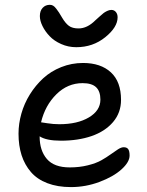

<svg xmlns="http://www.w3.org/2000/svg" viewBox="-20 -784 606 790"><path d="M293.9 -589.8Q260.7 -589.8 231.7 -602.8Q202.6 -615.7 184.1 -635.3Q165.5 -654.8 154.8 -676.8Q144 -698.7 144 -717.8Q144 -739.3 155.5 -751.7Q167 -764.2 185.1 -764.2Q192.4 -764.2 198.5 -760.7Q204.6 -757.3 211.9 -747.6Q219.2 -737.8 222.9 -732.2Q226.6 -726.6 235.8 -710.9Q249 -688.5 263.4 -677.7Q277.8 -667 303.2 -667Q338.9 -667 372.1 -700.2Q377 -704.6 388.9 -715.3Q400.9 -726.1 406.2 -730.2Q411.6 -734.4 420.7 -738.8Q429.7 -743.2 438 -743.2Q449.7 -743.2 456.8 -734.6Q463.9 -726.1 463.9 -712.9Q463.9 -671.9 413.1 -630.9Q362.3 -589.8 293.9 -589.8ZM272 -14.2Q216.8 -14.2 174.8 -30.3Q132.8 -46.4 107.2 -76.2Q81.5 -106 68.8 -145.5Q56.2 -185.1 56.2 -233.9Q56.2 -274.9 67.9 -316.4Q79.6 -357.9 102.8 -395.3Q126 -432.6 157.5 -461.7Q189 -490.7 231.7 -507.8Q274.4 -524.9 321.8 -524.9Q394.5 -524.9 436.3 -486.3Q478 -447.8 478 -373Q478 -320.3 445.1 -281.7Q412.1 -243.2 356.7 -224.1Q301.3 -205.1 231 -205.1Q170.4 -205.1 143.1 -223.1V-222.2Q143.1 -164.6 172.9 -129.9Q202.6 -95.2 267.1 -95.2Q307.1 -95.2 341.3 -103.8Q375.5 -112.3 397 -124.5Q418.5 -136.7 435.3 -148.9Q452.1 -161.1 465.6 -169.7Q479 -178.2 488.8 -178.2Q502 -178.2 507.6 -170.2Q513.2 -162.1 513.2 -144Q513.2 -117.2 480 -87.2Q446.8 -57.1 389.6 -35.6Q332.5 -14.2 272 -14.2ZM319.8 -441.9Q258.3 -441.9 211.9 -396Q165.5 -350.1 148.9 -280.8Q149.4 -280.8 174.6 -276.9Q199.7 -272.9 224.1 -272.9Q298.8 -272.9 345.9 -301Q393.1 -329.1 393.1 -374Q393.1 -408.2 375.5 -425Q357.9 -441.9 319.8 -441.9Z"/></svg>

Font: Shantell Sans Bouncy
Style: Regular
Weight: 400
Designer: Stephen Nixon, Anya Danilova, Shantell Martin
Foundry: Arrow Type
Version: Version 1.006;[9816181b4]